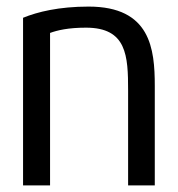

<svg xmlns="http://www.w3.org/2000/svg" viewBox="-20 -563 540 583"><path d="M450 0V-302C450 -415 437 -543 249 -543C159 -543 94 -527 50 -509V0H132V-463C154 -471 187 -479 241 -479C365 -479 369 -394 369 -288V0Z"/></svg>

Font: Repo
Style: Regular
Weight: 400
Designer: Stefan Peev
Foundry: Context Ltd
Version: Version 0.000